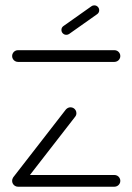

<svg xmlns="http://www.w3.org/2000/svg" viewBox="-20 -707 501 727"><path d="M435.6 -22.2Q435.6 -16.3 432.6 -11.1Q429.6 -5.9 424.4 -3Q419.3 0 413.3 0H48.1Q42.2 0 37 -3Q31.9 -5.9 28.9 -11.1Q25.9 -16.3 25.9 -22.2Q25.9 -28.1 28.9 -33.3Q31.9 -38.5 37 -41.5Q42.2 -44.4 48.1 -44.4H413.3Q419.3 -44.4 424.4 -41.5Q429.6 -38.5 432.6 -33.3Q435.6 -28.1 435.6 -22.2ZM48.9 -1.5Q43 -1.5 37.8 -4.4Q32.6 -7.4 29.6 -12.6Q26.7 -17.8 26.7 -23.7Q26.7 -31.5 31.5 -37.4L229.6 -292.6Q233 -296.3 237.4 -298.5Q241.9 -300.7 247 -300.7Q253 -300.7 258.1 -297.8Q263.3 -294.8 266.3 -289.6Q269.3 -284.4 269.3 -278.5Q269.3 -270.7 264.4 -264.8L66.3 -9.6Q63 -5.9 58.5 -3.7Q54.1 -1.5 48.9 -1.5ZM435.6 -494.8Q435.6 -488.9 432.6 -483.7Q429.6 -478.5 424.4 -475.6Q419.3 -472.6 413.3 -472.6H48.1Q42.2 -472.6 37 -475.6Q31.9 -478.5 28.9 -483.7Q25.9 -488.9 25.9 -494.8Q25.9 -500.7 28.9 -505.9Q31.9 -511.1 37 -514.1Q42.2 -517 48.1 -517H413.3Q419.3 -517 424.4 -514.1Q429.6 -511.1 432.6 -505.9Q435.6 -500.7 435.6 -494.8ZM231.1 -575.2Q223.3 -575.2 218 -580.6Q212.6 -585.9 212.6 -593.7Q212.6 -598.5 214.6 -602.2Q216.7 -605.9 220.4 -608.5L326.3 -683.3Q330.7 -686.7 337 -686.7Q344.8 -686.7 350.2 -681.3Q355.6 -675.9 355.6 -668.1Q355.6 -663.3 353.5 -659.6Q351.5 -655.9 347.8 -653.3L241.9 -578.5Q237.4 -575.2 231.1 -575.2Z"/></svg>

Font: 26F Galaxy Sans
Style: Regular
Weight: 400
Designer: C₂₉H₂₅N₃O₅
Version: Version 1.100;FEAKit 1.0